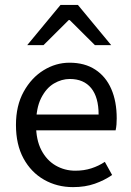

<svg xmlns="http://www.w3.org/2000/svg" viewBox="-20 -755 536 787"><path d="M279.4 12Q213.8 12 160.7 -18.3Q107.5 -48.6 76.4 -105.5Q45.4 -162.5 45.4 -242.9Q45.4 -322.1 77.1 -379.2Q108.7 -436.4 158.8 -467.2Q208.8 -498 264.9 -498Q327.3 -498 370.5 -469.7Q413.8 -441.5 436.1 -390.3Q458.4 -339.2 458.4 -270Q458.4 -257.5 457.5 -245.2Q456.6 -232.9 453.9 -220.8H104.3V-285.6H384.2Q384.2 -356.4 353.7 -393.9Q323.1 -431.3 266.1 -431.3Q232.7 -431.3 201 -412.7Q169.3 -394 148.5 -352.8Q127.7 -311.5 127.7 -243.7Q127.7 -181.8 149.4 -139.9Q171.2 -98 208.1 -76.6Q244.9 -55.3 288.7 -55.3Q324.2 -55.3 354.4 -65Q384.7 -74.8 409.7 -91.6L439.6 -37.7Q408.3 -16 368.7 -2Q329.1 12 279.4 12ZM91.6 -570 227.9 -734.7H299.4L435.8 -570H369L265.7 -672.8H261.7L158.4 -570Z"/></svg>

Font: SourceSans3VF
Style: Regular
Weight: 200
Designer: Paul D. Hunt
Foundry: Adobe
Version: Version 3.052;hotconv 1.1.0;makeotfexe 2.6.0